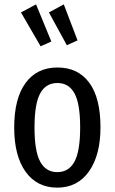

<svg xmlns="http://www.w3.org/2000/svg" viewBox="-20 -847 525 879"><path d="M440 -264Q440 -137 387.5 -62.5Q335 12 242 12Q149 12 97 -61Q45 -134 45 -263Q45 -396 97 -467Q149 -538 243 -538Q337 -538 388.5 -468.5Q440 -399 440 -264ZM138 -263Q138 -155 164 -107Q190 -59 242 -59Q295 -59 321 -107Q347 -155 347 -264Q347 -372 321 -419.5Q295 -467 243 -467Q190 -467 164 -419.5Q138 -372 138 -263ZM215 -657 166 -635 76 -790 145 -827ZM335 -662 286 -640 204 -790 272 -827Z"/></svg>

Font: Fira Sans Compressed
Style: Regular
Weight: 400
Width: 1
Designer: bBox Type GmbH & Carrois Corporate GbR & Edenspiekermann AG
Foundry: bBox Type GmbH & Carrois Corporate GbR & Edenspiekermann AG
Version: Version 4.301